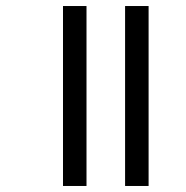

<svg xmlns="http://www.w3.org/2000/svg" viewBox="-20 -617 617 637"><path d="M395 0V-597H473V0ZM189 0V-597H267V0Z"/></svg>

Font: Noto Sans Gujarati SemiCondensed
Style: Regular
Weight: 400
Width: 4
Designer: Jelle Bosma - Monotype Design Team, Universal Thirst
Foundry: Monotype Imaging Inc.
Version: Version 2.106; ttfautohint (v1.8.4.7-5d5b)